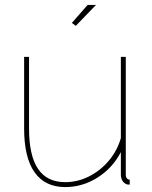

<svg xmlns="http://www.w3.org/2000/svg" viewBox="-20 -750 616 780"><path d="M78 -228V-519H98V-228Q98 -118 134.5 -64Q171 -10 245 -10Q295 -10 341 -33Q387 -56 421.5 -96.5Q456 -137 471 -189V-519H491V-40Q491 -31 495.5 -25.5Q500 -20 507 -20V0Q501 0 498 -0.5Q495 -1 493 -2Q483 -6 477 -16.5Q471 -27 471 -40V-132Q437 -67 376 -28.5Q315 10 245 10Q163 10 120.5 -50Q78 -110 78 -228ZM288 -645 272 -657 336 -730H370Z"/></svg>

Font: Raleway Thin Thin
Style: Regular
Weight: 250
Version: Version 4.026